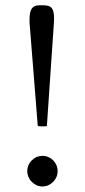

<svg xmlns="http://www.w3.org/2000/svg" viewBox="-20 -691 314 711"><path d="M179.7 -607.9C179.7 -613.3 180.2 -616.2 180.2 -621.6C180.2 -661.1 170.4 -670.9 141.1 -671.4H124.5C100.6 -671.4 89.4 -656.7 89.4 -620.1V-607.4L119.6 -227.5C119.6 -225.1 119.1 -223.1 131.8 -223.1H141.6C155.3 -223.1 153.8 -225.1 153.8 -227.1ZM137.2 -113.8C122.1 -113.8 108.9 -108.4 97.7 -97.2C75.2 -74.7 75.2 -40 97.7 -17.6C108.9 -6.3 122.1 -0.5 137.2 -0.5C152.3 -0.5 165.5 -6.3 176.8 -17.6C188 -28.8 193.4 -42 193.4 -57.1C193.4 -88.4 168.5 -113.8 137.2 -113.8Z"/></svg>

Font: Sahel Light
Style: Regular
Weight: 300
Foundry: Saber Rastikerdar (saber.rastikerdar@gmail.com)
Version: Version 3.4.0